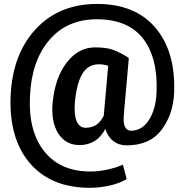

<svg xmlns="http://www.w3.org/2000/svg" viewBox="-20 -712 922 954"><path d="M845.2 -250.5Q840.8 -144 782.7 -66.9Q724.6 10.3 608.9 10.3Q570.8 10.3 543 -11.2Q515.1 -32.7 503.4 -71.3Q481.9 -31.2 450 -11.2Q418 8.8 375 8.8Q306.2 8.8 269.3 -49.3Q232.4 -107.4 241.7 -203.1Q253.9 -327.1 312 -401.9Q370.1 -476.6 452.6 -476.6Q509.3 -476.6 543.5 -463.9Q577.6 -451.2 619.1 -424.8L617.7 -422.9H620.1L595.2 -143.1Q591.8 -97.2 602.1 -79.8Q612.3 -62.5 629.9 -62.5Q686 -62.5 720 -115.7Q753.9 -168.9 757.8 -250.5Q765.6 -423.3 691.2 -519.8Q616.7 -616.2 460.9 -616.2Q312.5 -616.2 224.4 -512.2Q136.2 -408.2 128.9 -233.4Q120.1 -60.1 200 40Q279.8 140.1 429.2 140.1Q470.7 140.1 514.9 130.4Q559.1 120.6 590.8 106L609.4 177.7Q576.7 198.2 526.1 209.7Q475.6 221.2 427.2 221.2Q233.9 221.2 129.2 99.6Q24.4 -22 32.7 -233.4Q41.5 -441.9 157.2 -567.1Q272.9 -692.4 462.9 -692.4Q651.9 -692.4 752.4 -574Q853 -455.6 845.2 -250.5ZM352.1 -203.1Q347.2 -141.1 361.1 -109.1Q375 -77.1 406.2 -77.1Q433.6 -77.1 455.8 -90.1Q478 -103 495.6 -137.2Q495.6 -138.2 495.8 -140.1Q496.1 -142.1 496.1 -143.1L517.6 -385.3Q506.3 -388.7 494.9 -390.6Q483.4 -392.6 471.7 -392.6Q417.5 -392.6 389.2 -345.5Q360.8 -298.3 352.1 -203.1Z"/></svg>

Font: TypoPRO Roboto Slab
Style: Bold
Weight: 700
Designer: Google
Version: Version 1.100263; 2013; ttfautohint (v0.94.20-1c74) -l 8 -r 